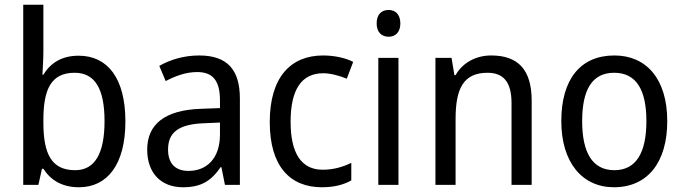

<svg xmlns="http://www.w3.org/2000/svg" viewBox="-20 -780 2884 810"><path d="M163 -563V-760H78V0H142L157 -68H163C193 -21 241 10 313 10C433 10 509 -86 509 -268C509 -451 433 -545 312 -545C240 -545 193 -514 163 -465H159C160 -490 163 -527 163 -563ZM295 -473C381 -473 421 -405 421 -269C421 -132 380 -62 297 -62C197 -62 163 -131 163 -263V-273C163 -401 194 -473 295 -473Z M820 -546C756 -546 697 -528 652 -502L679 -438C721 -460 765 -476 812 -476C875 -476 908 -443 908 -357V-324L828 -321C676 -316 601 -256 601 -149C601 -49 660 10 752 10C829 10 871 -17 911 -75H914L929 0H992V-364C992 -486 939 -546 820 -546ZM840 -260 908 -263V-213C908 -111 852 -59 775 -59C723 -59 689 -87 689 -149C689 -218 729 -256 840 -260Z M1338 10C1388 10 1429 0 1462 -19V-93C1427 -76 1388 -64 1341 -64C1251 -64 1206 -134 1206 -266C1206 -401 1251 -471 1344 -471C1375 -471 1414 -460 1443 -448L1470 -519C1439 -535 1392 -546 1343 -546C1207 -546 1118 -455 1118 -265C1118 -78 1204 10 1338 10Z M1620 -738C1590 -738 1569 -720 1569 -681C1569 -644 1590 -625 1620 -625C1648 -625 1669 -644 1669 -681C1669 -719 1648 -738 1620 -738ZM1661 -536H1576V0H1661Z M2052 -546C1991 -546 1933 -518 1902 -463H1897L1885 -536H1817V0H1902V-278C1902 -408 1936 -473 2037 -473C2107 -473 2138 -430 2138 -345V0H2223V-355C2223 -487 2165 -546 2052 -546Z M2795 -269C2795 -448 2706 -546 2572 -546C2429 -546 2348 -446 2348 -269C2348 -95 2436 10 2570 10C2712 10 2795 -95 2795 -269ZM2436 -269C2436 -400 2477 -473 2571 -473C2665 -473 2707 -400 2707 -269C2707 -138 2665 -62 2572 -62C2478 -62 2436 -138 2436 -269Z"/></svg>

Font: Noto Sans Bengali SemiCondensed
Style: Regular
Weight: 400
Width: 4
Designer: Jelle Bosma - Monotype Design Team
Foundry: Monotype Imaging Inc.
Version: Version 2.003